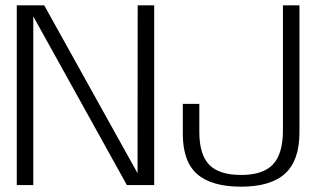

<svg xmlns="http://www.w3.org/2000/svg" viewBox="-20 -695 1225 721"><path d="M43 0H105V-633.5L456.5 0H559V-675H497L496.5 -44.5L146 -675H43ZM885.5 6Q996.5 6 1050.5 -43.2Q1104.5 -92.5 1104.5 -197.5V-675H1042.5V-206Q1042.5 -117.5 1005.2 -77.8Q968 -38 885.5 -38Q802.5 -38 765.5 -76.5Q728.5 -115 728.5 -199.5V-305H666.5V-192Q666.5 -88.5 720.5 -41.2Q774.5 6 885.5 6Z"/></svg>

Font: Anybody Light
Style: Regular
Weight: 300
Designer: Tyler Finck
Foundry: Etcetera Type Company
Version: Version 1.111; ttfautohint (v1.8.4)